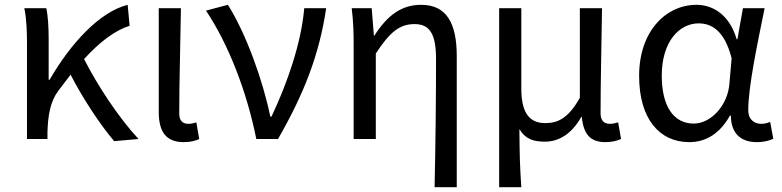

<svg xmlns="http://www.w3.org/2000/svg" viewBox="-20 -577 3246 797"><path d="M454 9 555 0C472 -89 383 -225 329 -332C396 -405 458 -451 518 -470L510 -557C393 -528 272 -395 186 -246H182V-416C182 -464 179 -514 172 -543H81C91 -495 92 -438 92 -394V0H177V-28C179 -99 189 -156 222 -200L273 -267C325 -166 397 -58 454 9Z M742 13C773 13 792 7 807 0L795 -69C783 -65 772 -63 762 -63C739 -63 724 -75 724 -106C724 -237 729 -396 731 -543H639V-112C639 -32 668 13 742 13Z M1044 0H1134C1244 -191 1306 -354 1334 -543H1243C1230 -396 1173 -233 1107 -93H1102C1072 -241 1001 -439 926 -557L835 -533C928 -394 1004 -199 1044 0Z M1784 200H1876V-344C1876 -482 1833 -557 1728 -557C1648 -557 1589 -515 1534 -429H1532L1523 -543H1440C1447 -486 1448 -438 1448 -394V0H1540V-355C1600 -447 1641 -477 1701 -477C1765 -477 1790 -434 1790 -332C1790 -176 1788 23 1784 200Z M2052 200H2144C2138 114 2137 66 2136 -41C2162 2 2197 11 2242 11C2301 11 2354 -22 2393 -92H2395C2402 -19 2431 13 2493 13C2523 13 2541 7 2558 0L2546 -69C2532 -65 2522 -63 2512 -63C2489 -63 2473 -75 2473 -106C2473 -237 2477 -396 2479 -543H2387V-171C2337 -82 2292 -66 2243 -66C2173 -66 2144 -115 2144 -210V-543H2052Z M2841 13C2912 13 2969 -24 3010 -97H3014C3014 -22 3057 13 3121 13C3153 13 3176 6 3190 -1L3177 -71C3166 -66 3152 -63 3140 -63C3110 -63 3086 -82 3086 -119C3086 -218 3125 -400 3154 -543H3064L3041 -414H3038C3008 -517 2938 -557 2871 -557C2745 -557 2633 -448 2633 -262C2633 -83 2718 13 2841 13ZM2860 -64C2776 -64 2727 -136 2727 -263C2727 -406 2801 -480 2880 -480C2931 -480 2987 -453 3017 -335L3008 -232C3002 -140 2931 -64 2860 -64Z"/></svg>

Font: GenYoGothic2 TW R
Style: Regular
Weight: 400
Version: Version 2.100;PS 2.1;hotconv 16.6.51;makeotf.lib2.5.65220 DE